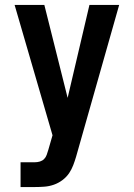

<svg xmlns="http://www.w3.org/2000/svg" viewBox="-20 -550 540 775"><path d="M63 205H120Q140 205 159.5 203.5Q179 202 197.5 195.5Q216 189 232 177Q248 165 259 149Q269 134 275.5 117Q282 100 287 83L461 -530H341L253 -155L159 -530H39L192 -4L175 55Q172 65 168.5 75Q165 85 158 92Q151 99 141 102Q131 105 120 105H63Z"/></svg>

Font: Iosevka SS09
Style: Bold
Weight: 700
Monospace: yes
Designer: Belleve Invis
Foundry: Belleve Invis
Version: Version 5.2.1; ttfautohint (v1.8.3)